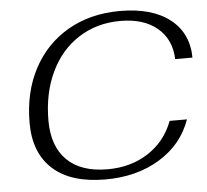

<svg xmlns="http://www.w3.org/2000/svg" viewBox="-52 -765 896 830"><g transform="rotate(-5 396.5 -350.0)"><path d="M67 -262Q67 -395 121 -496.5Q175 -598 272.5 -654Q370 -710 498 -710Q636 -710 714 -649.5Q792 -589 793 -482H718Q715 -568 656 -617.5Q597 -667 496 -667Q394 -667 315 -616.5Q236 -566 192.5 -474.5Q149 -383 149 -265Q149 -153 210 -93Q271 -33 386 -33Q487 -33 562.5 -82Q638 -131 671 -218H746Q709 -112 609 -51Q509 10 373 10Q224 10 145.5 -60.5Q67 -131 67 -262Z"/></g></svg>

Font: Fahkwang Light
Style: Italic
Weight: 300
Italic angle: -10°
Version: Version 1.000; ttfautohint (v1.6)